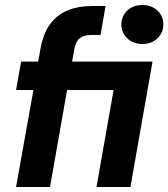

<svg xmlns="http://www.w3.org/2000/svg" viewBox="-20 -744 670 764"><path d="M44 0 113 -386H44L64 -499H132L141 -549Q152 -612 180 -649Q208 -686 250 -703Q292 -720 345 -720H400L380 -605H346Q314 -605 298 -592.5Q282 -580 276 -550L267 -499H587L499 0H364L432 -386H247L179 0ZM547 -569Q510 -569 486.5 -591.5Q463 -614 463 -646Q463 -680 486.5 -702Q510 -724 547 -724Q583 -724 606.5 -702Q630 -680 630 -646Q630 -614 606.5 -591.5Q583 -569 547 -569Z"/></svg>

Font: DM Sans 20pt
Style: Bold Italic
Weight: 700
Italic angle: -10°
Version: Version 4.004;gftools[0.9.30]